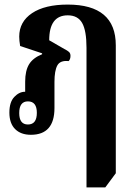

<svg xmlns="http://www.w3.org/2000/svg" viewBox="-20 -579 587 839"><path d="M358 240V-370Q358 -445 339 -478.5Q320 -512 276 -512Q195 -512 195 -403L261 -365Q275 -358 281.5 -352Q288 -346 288 -335Q288 -320 280 -312Q243 -316 230.5 -293Q218 -270 218 -221V-107Q218 10 115 10Q71 10 46 -15Q21 -40 21 -87Q21 -133 42.5 -155.5Q64 -178 89 -178H90V-222Q90 -270 107 -298Q124 -326 164 -342V-346L68 -378Q64 -402 64 -419Q64 -484 120 -521.5Q176 -559 276 -559Q486 -559 486 -381V178L440 240ZM102 -35Q141 -35 141 -86Q141 -136 102 -136Q64 -136 64 -85Q64 -35 102 -35Z"/></svg>

Font: Noto Serif Thai ExtraCondensed
Style: Bold
Weight: 700
Width: 2
Designer: Monotype Design Team
Foundry: Monotype Imaging Inc.
Version: Version 2.002; ttfautohint (v1.8.4.7-5d5b)